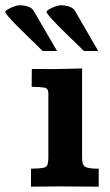

<svg xmlns="http://www.w3.org/2000/svg" viewBox="-89 -700 414 720"><path d="M27.3 0V-67.4Q57.6 -67.9 71.3 -70.3Q85 -72.8 88.6 -81.5Q92.3 -90.3 92.3 -107.9V-350.6Q92.3 -368.7 77.6 -371.3Q63 -374 29.8 -374.5Q29.8 -391.6 30 -408.2Q30.3 -424.8 30.3 -441.4Q50.3 -441.4 69.1 -441.2Q87.9 -440.9 106 -440.9Q133.3 -441.4 161.6 -441.9Q189.9 -442.4 218.8 -443.4V-107.4Q218.8 -80.1 231.7 -73.7Q244.6 -67.4 281.2 -67.4V0Q266.1 0 245.6 -0.2Q225.1 -0.5 203.9 -0.5Q182.6 -0.5 164.3 -0.7Q146 -1 135.3 -1Q102.5 -1 78.1 -0.5Q53.7 0 27.3 0ZM125 -508.8H70.8Q63 -517.1 46.4 -533Q29.8 -548.8 10.3 -567.9Q-9.3 -586.9 -27.3 -605.2Q-45.4 -623.5 -57.1 -637.2Q-68.8 -650.9 -69.3 -655.8Q-69.3 -659.2 -59.8 -664.8Q-50.3 -670.4 -37.6 -675.3Q-24.9 -680.2 -14.6 -680.2Q1 -680.2 15.4 -675.5Q29.8 -670.9 36.6 -660.6ZM279.3 -508.8H225.6Q217.8 -517.1 201.2 -533Q184.6 -548.8 165 -567.9Q145.5 -586.9 127.4 -605.2Q109.4 -623.5 97.7 -637.2Q85.9 -650.9 85.4 -655.8Q85.4 -659.2 94.7 -664.8Q104 -670.4 116.9 -675.3Q129.9 -680.2 140.1 -680.2Q155.3 -680.2 169.9 -675.5Q184.6 -670.9 191.4 -660.6Z"/></svg>

Font: Kameron SemiBold
Style: Regular
Weight: 600
Designer: Vernon Adams
Foundry: Vernon Adams
Version: Version 1.100